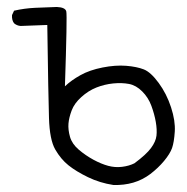

<svg xmlns="http://www.w3.org/2000/svg" viewBox="-20 -524 540 553"><path d="M306.6 8.8Q267.6 2.9 233.4 -13.7Q199.2 -30.3 177.2 -47.9Q155.3 -65.4 139.2 -93.3Q123 -121.1 121.1 -184.1Q119.1 -247.1 116.2 -452.1L39.1 -449.2Q28.3 -450.2 20.5 -457Q13.7 -465.8 14.6 -480.5L20.5 -493.2Q49.8 -500 81.1 -501.5Q112.3 -502.9 143.6 -503.9Q168 -502.9 170.9 -491.2Q173.8 -479.5 167 -275.4Q185.5 -293 211.9 -307.6Q238.3 -322.3 275.4 -329.6Q312.5 -336.9 343.3 -334.5Q374 -332 394 -324.2Q414.1 -316.4 437 -285.2Q460 -253.9 472.7 -214.8Q485.4 -175.8 483.4 -145Q481.4 -114.3 475.6 -97.7Q469.7 -81.1 452.6 -60.5Q435.5 -40 413.1 -22.9Q390.6 -5.9 363.8 2Q336.9 9.8 306.6 8.8ZM367.2 -53.7Q401.4 -79.1 415 -97.7Q428.7 -116.2 430.7 -133.3Q432.6 -150.4 428.7 -172.9Q424.8 -195.3 416 -219.2Q407.2 -243.2 389.6 -260.7Q372.1 -278.3 351.6 -282.2Q331.1 -286.1 306.2 -283.7Q281.2 -281.2 257.8 -272Q234.4 -262.7 214.4 -244.6Q194.3 -226.6 186.5 -206.1Q178.7 -185.5 177.2 -168Q175.8 -150.4 181.6 -129.9Q187.5 -109.4 207 -92.8Q226.6 -76.2 249 -64Q271.5 -51.8 291.5 -46.4Q311.5 -41 331.5 -43.5Q351.6 -45.9 367.2 -53.7Z"/></svg>

Font: JasonHandwriting4
Style: Regular
Weight: 400
Version: Version 1.01.21